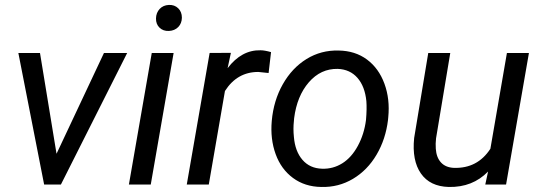

<svg xmlns="http://www.w3.org/2000/svg" viewBox="-20 -741 2169 771"><path d="M207 -123.5 397.5 -528.3H490.7L224.6 0H157.2L53.7 -528.3H140.6Z M585.4 0H497.6L589.4 -528.3H677.2ZM658.2 -721.2Q680.7 -722.2 695.6 -707.8Q710.4 -693.4 710.4 -669.9Q710 -647 695.6 -632.3Q681.2 -617.7 658.2 -616.7Q635.3 -615.7 620.6 -629.9Q606 -644 606.4 -667Q606.9 -689.9 621.1 -705.1Q635.3 -720.2 658.2 -721.2Z M1058.6 -447.8 1017.1 -452.1Q932.1 -452.1 883.3 -375.5L818.4 0H730L821.8 -528.3L907.2 -528.8L894 -467.3Q950.2 -541 1026.4 -539.1Q1042.5 -539.1 1068.4 -531.7Z M1339.8 -538.1Q1406.2 -537.1 1453.6 -502Q1501 -466.8 1523.7 -405Q1546.4 -343.3 1539.1 -270L1538.1 -259.3Q1528.8 -182.1 1492.2 -119.9Q1455.6 -57.6 1397.5 -22.9Q1339.4 11.7 1270 9.8Q1204.1 8.8 1156.5 -26.4Q1108.9 -61.5 1086.9 -122.1Q1064.9 -182.6 1071.3 -255.4Q1078.6 -337.4 1115.7 -402.8Q1152.8 -468.3 1211.2 -504.2Q1269.5 -540 1339.8 -538.1ZM1160.2 -254.9Q1156.7 -224.1 1160.2 -190.9Q1165 -133.3 1194.6 -99.1Q1224.1 -64.9 1273.4 -63.5Q1317.4 -62 1354.5 -85.2Q1391.6 -108.4 1417 -155.3Q1442.4 -202.1 1449.7 -259.3Q1453.6 -304.2 1451.2 -335Q1445.3 -394 1415.5 -428.2Q1385.7 -462.4 1336.4 -464.4Q1268.1 -465.8 1220.2 -410.6Q1172.4 -355.5 1161.1 -266.1Z M1939.9 -52.2Q1877.9 11.7 1782.2 9.8Q1706.5 7.8 1670.2 -44.4Q1633.8 -96.7 1643.1 -187L1699.7 -528.3H1788.1L1731 -185.5Q1728.5 -164.1 1730 -143.6Q1732.4 -108.4 1751 -88.4Q1769.5 -68.4 1802.7 -66.9Q1897.5 -64 1949.2 -143.6L2015.6 -528.3H2104L2012.2 0H1928.7Z"/></svg>

Font: Roboto
Style: Italic
Weight: 400
Italic angle: -12°
Designer: Google
Version: Version 2.134; 2016; ttfautohint (v1.6)